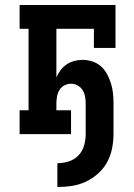

<svg xmlns="http://www.w3.org/2000/svg" viewBox="-20 -540 540 773"><path d="M211 213V117Q234 117 256.5 110Q279 103 295.5 86Q312 69 318.5 46Q325 23 325 0V-123Q325 -137 322.5 -151Q320 -165 312.5 -177Q305 -189 292.5 -196Q280 -203 266 -203Q252 -203 239 -196Q226 -189 219 -177Q212 -165 209.5 -151Q207 -137 207 -123V-96H266V0H59V-96H95V-424H59V-520H445V-347H358V-424H207V-229Q214 -244 224 -257.5Q234 -271 248 -280.5Q262 -290 278.5 -294.5Q295 -299 312 -299Q332 -299 352 -292.5Q372 -286 387 -272.5Q402 -259 411.5 -241Q421 -223 427 -203.5Q433 -184 435 -163.5Q437 -143 437 -123V0Q437 29 431 58.5Q425 88 411 113.5Q397 139 374.5 159Q352 179 325.5 191.5Q299 204 269.5 208.5Q240 213 211 213Z"/></svg>

Font: Iosevka Gothic
Style: Bold
Weight: 700
Monospace: yes
Designer: Belleve Invis
Foundry: Belleve Invis
Version: Version 15.5.1; ttfautohint (v1.8.4)